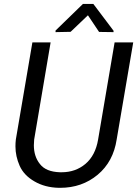

<svg xmlns="http://www.w3.org/2000/svg" viewBox="-20 -921 681 952"><path d="M442.9 -901.4H391.1L255.4 -769.5V-761.7L330.1 -763.2L416 -845.2L471.2 -762.7L543 -761.7V-768.6ZM548.3 -710.9 466.3 -228.5C457.5 -176.3 436.5 -136.2 403.8 -108.4C370.6 -80.6 331.5 -66.9 286.1 -66.9C283.2 -66.9 279.8 -66.9 276.9 -66.9C231.4 -68.4 198.2 -81.5 178.2 -107.4C157.7 -132.8 147.9 -164.1 147.9 -200.7C147.9 -210 148.4 -219.2 149.4 -229L231 -710.9H140.6L58.6 -229.5C57.1 -217.8 56.6 -206.5 56.6 -195.3C56.6 -162.6 63.5 -130.4 77.6 -98.6C91.8 -66.9 116.2 -41.5 150.9 -21.5C185.1 -1.5 225.6 9.3 272 10.3C273.9 10.3 276.4 10.3 278.3 10.3C350.1 10.3 412.1 -11.2 463.9 -54.2C516.1 -97.7 547.4 -156.2 558.6 -230L640.6 -710.9Z"/></svg>

Font: Roboto
Style: Italic
Weight: 400
Italic angle: -12°
Designer: Google
Version: Version 2.137; 2017